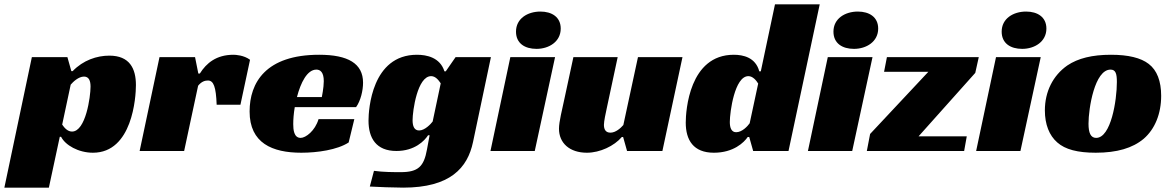

<svg xmlns="http://www.w3.org/2000/svg" viewBox="-66 -692 5372 880"><path d="M208 -65H214C233 -27 293 8 360 8C541 8 557 -247 557 -302C557 -378 528 -437 435 -437C378 -437 315 -416 267 -366H261L243 -430H80L-46 168H158ZM264 -89C244 -89 229 -106 219 -121L258 -304C269 -317 294 -341 319 -341C342 -341 349 -321 349 -295C349 -249 327 -89 264 -89Z M574 0H778L842 -299C858 -319 874 -323 887 -323C913 -323 924 -294 927 -212H1036L1080 -418C1052 -439 1014 -441 1004 -441C926 -441 880 -403 850 -355H843L828 -430H665Z M1566 -201C1587 -230 1598 -277 1598 -313C1598 -401 1529 -441 1397 -441C1152 -441 1078 -313 1078 -181C1078 -36 1182 8 1315 8C1388 8 1480 -5 1532 -39L1558 -146H1394C1378 -92 1335 -60 1312 -60C1281 -60 1278 -98 1278 -123C1278 -144 1280 -172 1285 -201ZM1418 -320C1418 -290 1409 -247 1409 -247H1295C1312 -313 1342 -373 1384 -373C1402 -373 1418 -361 1418 -320Z M1977 -365H1971C1951 -429 1889 -441 1845 -441C1638 -441 1623 -190 1623 -139C1623 -59 1658 0 1751 0C1835 0 1880 -47 1896 -72H1903L1891 -7C1877 71 1851 97 1771 97C1739 97 1690 97 1648 91L1629 163C1662 165 1742 168 1782 168C1997 168 2077 78 2102 -41L2184 -430H2022ZM1910 -343C1930 -343 1944 -325 1954 -310L1917 -135C1909 -124 1881 -94 1855 -94C1832 -94 1825 -115 1825 -141C1825 -184 1847 -343 1910 -343Z M2478 -430H2273L2182 0H2385ZM2504 -561C2504 -614 2463 -639 2411 -639C2352 -639 2299 -607 2299 -547C2299 -493 2340 -468 2393 -468C2450 -468 2504 -501 2504 -561Z M2791 -119C2779 -105 2756 -84 2732 -84C2709 -84 2702 -100 2702 -120C2702 -135 2710 -174 2715 -196L2765 -430H2562L2520 -235C2511 -191 2496 -135 2496 -102C2496 -37 2544 8 2624 8C2684 8 2749 -23 2784 -64H2790L2808 0H2970L3062 -430H2858Z M3421 -365H3414C3397 -429 3340 -441 3297 -441C3093 -441 3077 -184 3077 -130C3077 -50 3112 8 3206 8C3296 8 3344 -39 3361 -64H3368L3386 0H3548L3691 -672H3486ZM3364 -343C3384 -343 3400 -324 3409 -309L3370 -127C3360 -113 3335 -86 3308 -86C3286 -86 3279 -107 3279 -133C3279 -178 3301 -343 3364 -343Z M3933 -430H3728L3637 0H3840ZM3959 -561C3959 -614 3918 -639 3866 -639C3807 -639 3754 -607 3754 -547C3754 -493 3795 -468 3848 -468C3905 -468 3959 -501 3959 -561Z M3907 0H4353L4365 -67H4144L4404 -358L4420 -430H3999L3986 -363H4189L3922 -78Z M4704 -430H4499L4408 0H4611ZM4730 -561C4730 -614 4689 -639 4637 -639C4578 -639 4525 -607 4525 -547C4525 -493 4566 -468 4619 -468C4676 -468 4730 -501 4730 -561Z M5026 -441C4940 -441 4875 -425 4826 -392C4760 -346 4723 -272 4723 -186C4723 -122 4743 -71 4780 -39C4816 -7 4873 8 4956 8C5053 8 5125 -13 5176 -56C5227 -100 5256 -170 5256 -253C5256 -320 5237 -370 5199 -399C5163 -427 5105 -441 5026 -441ZM4958 -60C4933 -60 4923 -83 4923 -125C4923 -195 4951 -373 5024 -373C5048 -373 5053 -353 5053 -316C5053 -232 5026 -60 4958 -60Z"/></svg>

Font: Racing Sans One
Style: Regular
Weight: 400
Designer: Pablo Impallari, Rodrigo Fuenzalida
Foundry: Pablo Impallari, Rodrigo Fuenzalida
Version: Version 1.001